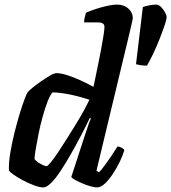

<svg xmlns="http://www.w3.org/2000/svg" viewBox="-20 -820 749 840"><path d="M170 0Q154 0 129.5 -9Q105 -18 80.5 -31Q56 -44 38.5 -56.5Q21 -69 19 -75Q18 -111 25.5 -154.5Q33 -198 44 -242Q55 -286 66.5 -323.5Q78 -361 87.5 -386Q97 -411 100 -415Q105 -422 122 -436Q139 -450 160 -464.5Q181 -479 199 -489.5Q217 -500 227 -500Q246 -500 273 -491.5Q300 -483 330 -469.5Q360 -456 389 -440Q391 -450 396.5 -476Q402 -502 409 -536.5Q416 -571 422.5 -605Q429 -639 433 -665.5Q437 -692 437 -702Q437 -713 429.5 -717.5Q422 -722 410 -722H348Q348 -733 351 -745Q354 -757 356 -764Q370 -771 395.5 -779.5Q421 -788 447.5 -794Q474 -800 490 -800Q522 -800 541.5 -782.5Q561 -765 561 -741Q561 -737 556.5 -718Q552 -699 547 -677L402 -73L413 -66Q423 -76 437.5 -95.5Q452 -115 467.5 -138Q483 -161 494 -179Q503 -179 512.5 -173.5Q522 -168 524 -163Q518 -142 505 -114.5Q492 -87 474.5 -60.5Q457 -34 439 -17Q421 0 404 0Q394 0 376 -5Q358 -10 339.5 -18Q321 -26 307.5 -33.5Q294 -41 292 -46L353 -233Q361 -257 367.5 -276Q374 -295 378 -301L373 -304Q357 -270 335.5 -229Q314 -188 291 -147.5Q268 -107 246 -73.5Q224 -40 204 -20Q184 0 170 0ZM184 -93Q188 -93 201.5 -109Q215 -125 233 -152Q251 -179 271.5 -211.5Q292 -244 312 -276.5Q332 -309 347.5 -337.5Q363 -366 371 -384Q320 -400 281 -407.5Q242 -415 210 -416Q199 -404 188 -375.5Q177 -347 166.5 -309Q156 -271 148.5 -233.5Q141 -196 136 -166Q131 -136 131 -124Q137 -116 147.5 -109Q158 -102 168.5 -97.5Q179 -93 184 -93ZM623 -533Q606 -533 594 -535Q582 -537 575 -539L605 -789Q613 -793 632 -796.5Q651 -800 662 -800Q674 -800 684.5 -789.5Q695 -779 702 -766Q709 -753 709 -745Q709 -735 700 -708.5Q691 -682 678 -649Q665 -616 650 -584.5Q635 -553 623 -533Z"/></svg>

Font: Texturina 12pt
Style: Bold Italic
Weight: 700
Italic angle: -11°
Designer: Guillermo Torres Carreño
Foundry: Omnibus-Type
Version: Version 1.002